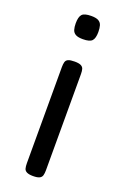

<svg xmlns="http://www.w3.org/2000/svg" viewBox="-138 -543 506 783"><g transform="rotate(20 115.5 -151.5)"><path d="M116 -301Q134 -301 143 -296.5Q152 -292 154.5 -283.5Q157 -275 157 -261V156Q157 169 154.5 178Q152 187 143 191.5Q134 196 115 196Q98 196 88.5 191.5Q79 187 76.5 178Q74 169 74 155V-262Q74 -275 76.5 -284Q79 -293 88 -297Q97 -301 116 -301ZM116 -499Q137 -499 147.5 -493Q158 -487 161.5 -475.5Q165 -464 165 -447Q165 -420 155 -409Q145 -398 115 -398Q94 -398 83.5 -404Q73 -410 69.5 -421.5Q66 -433 66 -449Q66 -477 76 -488Q86 -499 116 -499Z"/></g></svg>

Font: Fredoka Expanded
Style: Regular
Weight: 400
Width: 7
Designer: Ben Nathan
Foundry: Milena B. Brandão, Ben Nathan
Version: Version 2.001